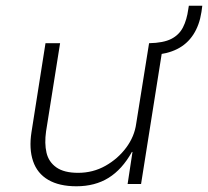

<svg xmlns="http://www.w3.org/2000/svg" viewBox="-20 -643 727 671"><path d="M247 8Q187 8 148.5 -14.5Q110 -37 95.5 -80Q81 -123 90 -181L139 -492H190L141 -184Q135 -142 142.5 -109.5Q150 -77 177 -58Q204 -39 253 -39Q305 -39 348.5 -63.5Q392 -88 421 -127Q450 -166 456 -211L501 -492H551L473 0H426L443 -112H441Q407 -51 359.5 -21.5Q312 8 247 8ZM516 -451 497 -467 501 -492Q551 -493 578.5 -507Q606 -521 619.5 -547.5Q633 -574 638 -611L640 -623H687L684 -601Q677 -555 655.5 -522Q634 -489 599 -471.5Q564 -454 516 -451Z"/></svg>

Font: Nunito Sans 7pt ExtraLight
Style: Italic
Weight: 250
Italic angle: -9°
Designer: Vernon Adams
Foundry: Vernon Adams
Version: Version 3.101;gftools[0.9.27]